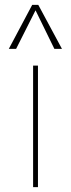

<svg xmlns="http://www.w3.org/2000/svg" viewBox="-20 -770 292 790"><path d="M46.2 -568.8H16.2L112.5 -750H137.5L235 -568.8H203.8L126.2 -727.5ZM116.2 0V-500H136.2V0Z"/></svg>

Font: Now Thin
Style: Regular
Weight: 250
Designer: Alfredo Marco Pradil
Foundry: Alfredo Marco Pradil
Version: Version 1.002;PS 001.002;hotconv 1.0.88;makeotf.lib2.5.64775